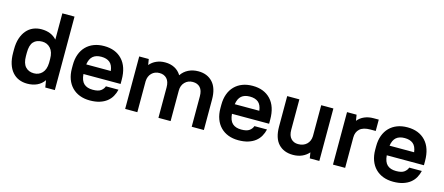

<svg xmlns="http://www.w3.org/2000/svg" viewBox="-48 -1229 4087 1767"><g transform="rotate(15 1995.0 -345.5)"><path d="M233 9Q189 9 153 -6Q117 -21 90.5 -51.5Q64 -82 49.5 -127.5Q35 -173 35 -234V-266Q35 -326 50 -371Q65 -416 91.5 -447Q118 -478 154 -493.5Q190 -509 233 -509Q326 -509 379 -450V-700H495V0H404L393 -67Q367 -29 326 -10Q285 9 233 9ZM268 -99Q315 -99 346 -131.5Q377 -164 379 -227V-266Q379 -332 347.5 -366.5Q316 -401 268 -401Q215 -401 186 -369.5Q157 -338 157 -266V-234Q157 -165 187 -132Q217 -99 268 -99Z M830 9Q776 9 733 -7.5Q690 -24 659 -55.5Q628 -87 611.5 -132Q595 -177 595 -234V-266Q595 -323 611.5 -368Q628 -413 659 -444.5Q690 -476 733 -492.5Q776 -509 830 -509Q939 -509 1002 -442Q1065 -375 1065 -250V-211H711Q716 -148 746 -120.5Q776 -93 830 -93Q883 -93 907.5 -111.5Q932 -130 940 -155H1060Q1052 -120 1035 -90Q1018 -60 990 -38Q962 -16 922 -3.5Q882 9 830 9ZM830 -407Q779 -407 750 -382Q721 -357 713 -303H947Q940 -359 910.5 -383Q881 -407 830 -407Z M1165 -500H1256L1265 -445Q1291 -476 1328.5 -492.5Q1366 -509 1411 -509Q1462 -509 1501.5 -488.5Q1541 -468 1565 -428Q1591 -467 1633 -488Q1675 -509 1728 -509Q1813 -509 1864 -454Q1915 -399 1915 -290V0H1799V-290Q1799 -346 1773.5 -373.5Q1748 -401 1703 -401Q1658 -401 1628 -370.5Q1598 -340 1598 -290V0H1482V-290Q1482 -345 1456 -373Q1430 -401 1386 -401Q1341 -401 1312 -372Q1283 -343 1281 -295V0H1165Z M2245 9Q2191 9 2148 -7.5Q2105 -24 2074 -55.5Q2043 -87 2026.5 -132Q2010 -177 2010 -234V-266Q2010 -323 2026.5 -368Q2043 -413 2074 -444.5Q2105 -476 2148 -492.5Q2191 -509 2245 -509Q2354 -509 2417 -442Q2480 -375 2480 -250V-211H2126Q2131 -148 2161 -120.5Q2191 -93 2245 -93Q2298 -93 2322.5 -111.5Q2347 -130 2355 -155H2475Q2467 -120 2450 -90Q2433 -60 2405 -38Q2377 -16 2337 -3.5Q2297 9 2245 9ZM2245 -407Q2194 -407 2165 -382Q2136 -357 2128 -303H2362Q2355 -359 2325.5 -383Q2296 -407 2245 -407Z M2765 9Q2677 9 2626 -45.5Q2575 -100 2575 -210V-500H2691V-210Q2691 -155 2717 -127Q2743 -99 2785 -99Q2836 -99 2866.5 -128Q2897 -157 2899 -205V-500H3015V0H2924L2915 -55Q2888 -24 2850 -7.5Q2812 9 2765 9Z M3145 -500H3236L3245 -444Q3271 -476 3309.5 -492.5Q3348 -509 3395 -509H3445V-401H3395Q3326 -401 3293.5 -371Q3261 -341 3261 -290V0H3145Z M3720 9Q3666 9 3623 -7.5Q3580 -24 3549 -55.5Q3518 -87 3501.5 -132Q3485 -177 3485 -234V-266Q3485 -323 3501.5 -368Q3518 -413 3549 -444.5Q3580 -476 3623 -492.5Q3666 -509 3720 -509Q3829 -509 3892 -442Q3955 -375 3955 -250V-211H3601Q3606 -148 3636 -120.5Q3666 -93 3720 -93Q3773 -93 3797.5 -111.5Q3822 -130 3830 -155H3950Q3942 -120 3925 -90Q3908 -60 3880 -38Q3852 -16 3812 -3.5Q3772 9 3720 9ZM3720 -407Q3669 -407 3640 -382Q3611 -357 3603 -303H3837Q3830 -359 3800.5 -383Q3771 -407 3720 -407Z"/></g></svg>

Font: PT Root UI Web Bold
Style: Regular
Weight: 700
Designer: Vitaly Kuzmin
Foundry: ParaType Ltd.
Version: Version 1.000W